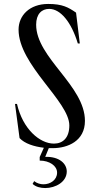

<svg xmlns="http://www.w3.org/2000/svg" viewBox="-20 -735 503 972"><path d="M247 15C323 15 410 -21 410 -123C410 -302 163 -442 163 -610C163 -664 191 -690 229 -690C286 -690 341 -624 374 -515H384L365 -671C326 -698 296 -715 224 -715C129 -715 74 -656 74 -585C74 -406 331 -222 331 -100C331 -37 298 -8 253 -8C181 -8 95 -82 66 -209H56L79 -36C105 -8 152 7 202 13L181 60V78C230 78 269 104 269 139C269 176 235 198 200 198C184 198 167 193 153 182L145 196C161 211 185 217 209 217C261 217 318 186 318 133C318 94 281 57 209 59L227 15Z"/></svg>

Font: Sprat Condesed
Style: Regular
Weight: 400
Width: 3
Designer: Ethan Nakache
Foundry: Collletttivo
Version: Version 2.000;Glyphs 3.2 (3217)